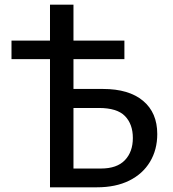

<svg xmlns="http://www.w3.org/2000/svg" viewBox="-20 -798 736 818"><path d="M29 -546V-625H510V-546ZM193 0V-778H293V-80H410Q478 -80 512 -115.5Q546 -151 546 -210Q546 -269 512.5 -303.5Q479 -338 401 -338H259V-419H419Q529 -419 589.5 -368.5Q650 -318 650 -227Q650 -160 619 -108.5Q588 -57 530.5 -28.5Q473 0 393 0Z"/></svg>

Font: Ysabeau Office SemiBold
Style: Regular
Weight: 600
Designer: Christian Thalmann (Catharsis Fonts)
Version: Version 2.001;gftools[0.9.30]; featfreeze: tnum,lnum,ss02